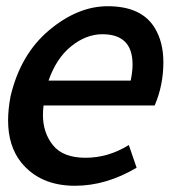

<svg xmlns="http://www.w3.org/2000/svg" viewBox="-20 -584 605 617"><path d="M221 13Q109 13 48 -62Q6 -115 6 -197Q6 -233 14 -275Q46 -410 138 -487Q230 -564 326 -564Q436 -564 478 -493Q505 -448 505 -384Q505 -310 477 -245H120Q118 -229 118 -215Q118 -157 150.5 -117Q183 -77 255 -77Q328 -77 394 -118L419 -45Q321 13 221 13ZM400 -325Q406 -354 406 -377Q406 -474 309 -474Q257 -474 209 -435.5Q161 -397 136 -325Z"/></svg>

Font: l_WÎeÑOS 500W
Style: Regular
Weight: 500
Designer: R?O
Version: Version 2.00 June 21, 2023